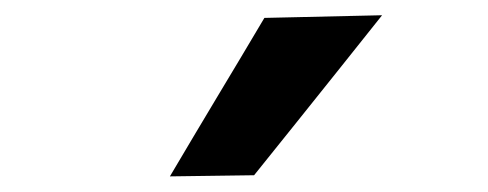

<svg xmlns="http://www.w3.org/2000/svg" viewBox="-20 -797 640 252"><path d="M203 -565.5Q234 -618 265.2 -670Q296.5 -722 327 -773.5L481.5 -777Q453 -741 424.5 -705.5Q396 -670 368.5 -635.5Q341 -601 313.5 -567Z"/></svg>

Font: Commissioner Thin
Style: Bold
Weight: 700
Version: Version 1.001;gftools[0.9.23]